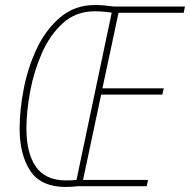

<svg xmlns="http://www.w3.org/2000/svg" viewBox="-20 -740 755 763"><path d="M288 0H563L568 -25H310L382 -364H625L631 -389H387L451 -689H710L715 -714H433Q418 -716 399 -718Q380 -720 357 -720Q278 -720 221 -672.5Q164 -625 128 -550.5Q92 -476 75 -390.5Q58 -305 58 -229Q58 -125 100.5 -61Q143 3 242 3Q257 3 268 2Q279 1 288 0ZM85 -229Q85 -297 100 -377.5Q115 -458 147 -530Q179 -602 230.5 -648.5Q282 -695 355 -695Q376 -695 393.5 -693.5Q411 -692 424 -690L284 -25Q267 -23 243 -23Q161 -23 123 -77Q85 -131 85 -229Z"/></svg>

Font: Noto Sans Display SemiCondensed Thin
Style: Italic
Weight: 250
Width: 4
Designer: Monotype Design team
Foundry: Monotype Imaging Inc.
Version: 1.000